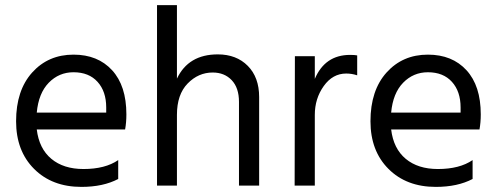

<svg xmlns="http://www.w3.org/2000/svg" viewBox="-20 -727 1950 752"><path d="M443 -26Q384 5 299 5Q184 5 113.5 -65.5Q43 -136 43 -252Q43 -373 106 -443Q169 -513 268 -513Q363 -513 419 -452Q475 -391 475 -279Q475 -247 470 -220H124Q133 -145 181 -105Q229 -65 307 -65Q392 -65 443 -100ZM268 -444Q211 -444 171 -403Q131 -362 124 -286H396V-306Q396 -369 362 -406.5Q328 -444 268 -444Z M995 0H916V-328Q916 -383 887.5 -413Q859 -443 813 -443Q757 -443 715 -400Q673 -357 673 -277V0H595V-707H673V-419Q718 -514 833 -514Q906 -514 950.5 -469Q995 -424 995 -347Z M1213 0H1134L1135 -507H1213V-418Q1253 -512 1351 -512Q1369 -512 1379 -510V-432Q1358 -439 1336 -439Q1283 -439 1248 -390Q1213 -341 1213 -277Z M1831 -26Q1772 5 1687 5Q1572 5 1501.5 -65.5Q1431 -136 1431 -252Q1431 -373 1494 -443Q1557 -513 1656 -513Q1751 -513 1807 -452Q1863 -391 1863 -279Q1863 -247 1858 -220H1512Q1521 -145 1569 -105Q1617 -65 1695 -65Q1780 -65 1831 -100ZM1656 -444Q1599 -444 1559 -403Q1519 -362 1512 -286H1784V-306Q1784 -369 1750 -406.5Q1716 -444 1656 -444Z"/></svg>

Font: Hind Siliguri
Style: Regular
Weight: 400
Designer: Jyotish Sonowal
Foundry: Indian Type Foundry
Version: Version 1.000;PS 1.0;hotconv 1.0.86;makeotf.lib2.5.63406; tt